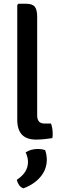

<svg xmlns="http://www.w3.org/2000/svg" viewBox="-20 -756 336 1046"><path d="M258 -83Q267 -58 267 -27.5Q267 -21.5 266.8 -15Q266.5 -8.5 265 -3.5Q247 -0.5 222.5 2Q198 4.5 176.5 4.5Q125 4.5 99.5 -22.5Q74 -49.5 74 -103.5V-729L80.5 -735.5H122.5Q157 -735.5 169.8 -719Q182.5 -702.5 182.5 -665.5V-127.5Q182.5 -105.5 192.2 -94.2Q202 -83 222.5 -83ZM225.5 61.5Q229.5 70 232.2 85Q235 100 235 114Q235 166.5 200.5 207.5Q166 248.5 107.5 270Q93.5 265.5 84.2 252.5Q75 239.5 71.5 223.5Q132.5 184 132.5 126.5Q132.5 113.5 129 99.8Q125.5 86 119.5 74.5Q147.5 55.5 187.5 55.5Q207.5 55.5 225.5 61.5Z"/></svg>

Font: Signika Negative Light Medium
Style: Regular
Weight: 500
Version: Version 2.001